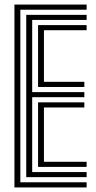

<svg xmlns="http://www.w3.org/2000/svg" viewBox="-20 -820 421 840"><path d="M43.2 0V-800H359V-777.5H69V-22.5H359V0ZM146.5 -89.8V-372.2H349V-349.8H172.2V-112.2H359V-89.8ZM94.8 -45V-755H359V-732.8H120.8V-417H349V-394.8H120.8V-67.2H359V-45ZM146.5 -439.5V-710.2H359V-687.8H172.2V-462H349V-439.5Z"/></svg>

Font: Big Shoulders Inline Display Thin ExtraBold
Style: Regular
Weight: 800
Version: Version 2.002